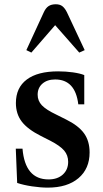

<svg xmlns="http://www.w3.org/2000/svg" viewBox="-20 -869 485 900"><path d="M204 10.5Q170.5 10.5 130.2 4.5Q90 -1.5 60.5 -11.5L54 -172H85.5Q97.5 -28 207.5 -28Q249.5 -28 274.5 -50.8Q299.5 -73.5 299.5 -110.5Q299.5 -141 280.8 -163.2Q262 -185.5 215.5 -209.5L172 -231.5Q109.5 -263 82 -299Q54.5 -335 54.5 -386Q54.5 -458 105.5 -496.2Q156.5 -534.5 252.5 -534.5Q288.5 -534.5 322 -529.8Q355.5 -525 375 -517V-380H347Q333 -496.5 238.5 -496.5Q201.5 -496.5 179 -477Q156.5 -457.5 156.5 -425Q156.5 -396.5 176.2 -375.5Q196 -354.5 243.5 -332L289.5 -309Q347.5 -280.5 373.8 -244.2Q400 -208 400 -154.5Q400 -78 347.8 -33.8Q295.5 10.5 204 10.5ZM127 -622.5 103.5 -634 185.5 -812Q194.5 -831.5 207.5 -840.2Q220.5 -849 241.5 -849Q260.5 -849 272 -840.2Q283.5 -831.5 293.5 -812L377 -634L351.5 -622.5L238.5 -751Z"/></svg>

Font: Libre Caslon Text Medium
Style: Regular
Weight: 500
Designer: Pablo Impallari, Rodrigo Fuenzalida, Katja Schimmel
Foundry: Pablo Impallari, Rodrigo Fuenzalida
Version: Version 2.000